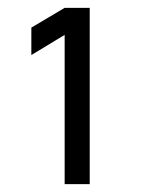

<svg xmlns="http://www.w3.org/2000/svg" viewBox="-20 -740 369 490"><path d="M145 -270V-651L60 -599.5V-669.5L145 -720H209V-270Z"/></svg>

Font: Cns Manrope Med
Style: Regular
Weight: 500
Designer: Mikhail Sharanda
Foundry: Mikhail Sharanda
Version: Version 4.504